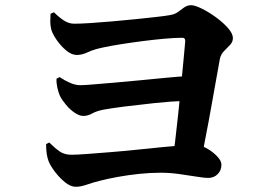

<svg xmlns="http://www.w3.org/2000/svg" viewBox="-20 -740 1040 737"><path d="M641 -117Q646 -147 652 -195.5Q658 -244 664 -302Q670 -360 675.5 -415.5Q681 -471 685 -515.5Q689 -560 691 -581Q692 -595 680 -595Q652 -595 612.5 -591.5Q573 -588 530 -582.5Q487 -577 445.5 -570.5Q404 -564 372 -557Q339 -550 317 -539.5Q295 -529 275 -529Q255 -529 234.5 -546Q214 -563 198 -586Q182 -609 177 -626Q173 -642 173 -657Q173 -672 174 -687L187 -693Q206 -674 225 -661.5Q244 -649 265 -649Q288 -649 327 -651.5Q366 -654 411.5 -658Q457 -662 501.5 -666.5Q546 -671 581 -675Q616 -679 632 -682Q651 -685 663 -694Q675 -703 687 -711.5Q699 -720 714 -720Q728 -720 754.5 -707Q781 -694 808.5 -674Q836 -654 855 -632.5Q874 -611 874 -594Q874 -579 863 -567.5Q852 -556 840 -544Q828 -532 824 -514Q819 -485 810 -436Q801 -387 791 -330Q781 -273 770 -217.5Q759 -162 751 -118ZM271 -23Q251 -23 229.5 -40.5Q208 -58 191 -80.5Q174 -103 167 -120Q162 -133 159.5 -148.5Q157 -164 157 -187L169 -193Q190 -172 208.5 -159Q227 -146 254 -146Q275 -146 314.5 -149Q354 -152 404.5 -156Q455 -160 507 -165.5Q559 -171 606 -175.5Q653 -180 685 -182.5Q717 -185 726 -185Q747 -185 771 -172Q795 -159 812.5 -141Q830 -123 830 -108Q830 -86 815.5 -71.5Q801 -57 779 -57Q764 -57 734 -62Q704 -67 667.5 -72Q631 -77 597 -77Q556 -77 513.5 -72.5Q471 -68 432.5 -61Q394 -54 363 -46Q338 -40 314 -31.5Q290 -23 271 -23ZM300 -295Q285 -295 267 -307Q249 -319 233.5 -337.5Q218 -356 210 -372Q204 -386 200 -404Q196 -422 197 -438L209 -444Q228 -431 249 -422Q270 -413 288 -413Q303 -413 338.5 -416Q374 -419 421.5 -423Q469 -427 519.5 -432Q570 -437 617.5 -441.5Q665 -446 699 -448L695 -353Q636 -351 575 -344.5Q514 -338 461.5 -331.5Q409 -325 377 -319Q351 -314 334 -304.5Q317 -295 300 -295Z"/></svg>

Font: Noto Serif JP ExtraLight ExtraBold
Style: Regular
Weight: 800
Version: Version 2.003-H1;hotconv 1.1.1;makeotfexe 2.6.0